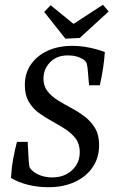

<svg xmlns="http://www.w3.org/2000/svg" viewBox="-20 -773 484 804"><path d="M183 11Q137 11 96 0.5Q55 -10 26 -28Q28 -68 35 -106.5Q42 -145 51 -179H96L100 -102Q101 -88 102.5 -78Q104 -68 116 -58Q130 -45 152 -37.5Q174 -30 198 -30Q249 -30 281.5 -60Q314 -90 314 -136Q314 -170 297 -192.5Q280 -215 254 -232Q228 -249 198.5 -265Q169 -281 143 -300Q117 -319 100.5 -347Q84 -375 84 -417Q84 -466 109 -502.5Q134 -539 178.5 -560Q223 -581 283 -581Q316 -581 352 -574Q388 -567 419 -555Q417 -523 411.5 -486.5Q406 -450 398 -416H353L347 -485Q346 -495 343.5 -505.5Q341 -516 329 -524Q317 -532 301 -536.5Q285 -541 264 -541Q217 -541 189.5 -512Q162 -483 162 -444Q162 -413 178.5 -391.5Q195 -370 221.5 -353.5Q248 -337 278 -321Q308 -305 334.5 -285Q361 -265 378 -236.5Q395 -208 395 -165Q395 -113 368.5 -73.5Q342 -34 294 -11.5Q246 11 183 11ZM435 -725 314 -614 254 -611 165 -723 192 -751 288 -673 411 -753Z"/></svg>

Font: Rasa
Style: Italic
Weight: 400
Italic angle: -7.10001°
Designer: Anna Giedrys (Yrsa+Rasa design), David Brezina (Yrsa art-direction, Rasa art-direction, design)
Foundry: Rosetta Type Foundry
Version: Version 2.004